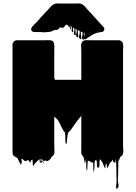

<svg xmlns="http://www.w3.org/2000/svg" viewBox="-20 -941 812 1150"><path d="M717 -64Q718 -56 718.5 -47Q719 -38 718 -30Q718 -27 717.5 -24Q717 -21 716 -18Q715 -17 715 -16Q715 -15 714 -14Q713 -13 713 -12Q709 -6 702 -3Q700 1 698 6Q696 11 694 15Q692 21 691.5 22Q691 23 689 21Q688 46 688 79.5Q688 113 686 133Q686 146 689.5 163Q693 180 682 188Q676 193 675.5 183.5Q675 174 677 160.5Q679 147 678 139Q677 112 677 75Q677 38 673 9Q672 16 672 22Q672 28 670 34Q670 33 666 33Q665 32 661.5 30Q658 28 658 27Q657 24 656.5 21Q656 18 656 15Q653 20 649.5 24Q646 28 644 30Q642 32 638 34Q637 36 636.5 39Q636 42 634 44Q633 48 630.5 52.5Q628 57 626 60Q625 61 624 64.5Q623 68 622 67Q620 60 620 53.5Q620 47 618 41Q618 39 616 39Q614 39 614 40Q612 47 612 54Q612 61 610 67Q609 69 608 65Q607 61 605 60Q603 54 601 50Q600 46 597.5 40.5Q595 35 593 31Q592 28 590.5 26Q589 24 590 26Q590 26 586 21Q582 16 579 13V12Q578 12 578 13Q576 25 576 37.5Q576 50 574 62Q574 62 566 62Q562 62 562 62Q559 45 560.5 38.5Q562 32 556 15Q545 23 546 39Q547 55 545 68Q544 73 543.5 83Q543 93 541 88Q538 74 538.5 60Q539 46 537 32Q537 33 533 33L527 30Q527 31 526.5 31.5Q526 32 526 33Q526 34 523 29.5Q520 25 519 25L518 24L510 23Q509 23 507.5 21.5Q506 20 506 21Q504 37 504 52Q504 67 501 82Q501 86 499.5 78.5Q498 71 497 67Q496 53 496.5 38.5Q497 24 493 11Q492 6 493 18Q494 30 489 35Q487 38 487 31Q487 24 485 20L482 6Q481 3 480.5 0.5Q480 -2 478 -4Q474 -8 472 -11Q469 -15 468 -19Q468 -20 467.5 -21Q467 -22 467 -23Q466 -37 466.5 -52Q467 -67 467 -80V-231Q467 -266 467 -268Q467 -270 467 -261Q467 -254 466 -246.5Q465 -239 463 -243Q462 -242 460.5 -240.5Q459 -239 456 -234Q453 -230 449.5 -226.5Q446 -223 443 -218L404 -163Q401 -160 397.5 -155.5Q394 -151 389 -147Q385 -138 383.5 -121.5Q382 -105 381 -99Q380 -95 380.5 -88.5Q381 -82 376 -80Q372 -79 372.5 -86Q373 -93 372 -97Q371 -110 371 -122.5Q371 -135 369 -148Q366 -150 363 -154Q363 -154 363 -154.5Q363 -155 362 -155L356 -165Q349 -177 343.5 -190Q338 -203 330 -216Q329 -217 327 -221Q320 -230 311 -237L309 -239L306 -243Q305 -243 305 -243Q305 -243 305 -235V-81Q305 -69 305.5 -57Q306 -45 306 -33Q306 -29 306 -25.5Q306 -22 304 -18Q302 -14 302 -14Q301 -12 299 -10Q293 -4 290 -3Q290 -3 288 -1Q285 3 285 5Q285 5 286 4Q287 3 287 4Q288 4 287 5Q287 5 287 5.5Q287 6 286 6Q286 6 284 8Q284 9 282 11Q278 15 271.5 20Q265 25 258 24Q248 22 248.5 22Q249 22 253 22.5Q257 23 259.5 22.5Q262 22 254 21Q253 21 252 20.5Q251 20 249 20Q248 20 246 22.5Q244 25 242 24L234 16Q234 12 232 14Q228 16 231 25Q234 34 229 33Q224 31 227.5 20.5Q231 10 225 11Q222 11 223 17.5Q224 24 225 29.5Q226 35 222 34Q217 32 217.5 25Q218 18 218 13Q216 13 214 15Q208 19 203.5 23.5Q199 28 194 33L182 48Q181 49 180 52.5Q179 56 178 55Q176 45 176 35Q176 25 174 15Q173 16 170.5 16.5Q168 17 166 19Q165 22 164.5 26Q164 30 162 33Q161 34 160 32Q159 30 158 29Q156 27 153 22Q150 17 146 18Q142 19 140.5 21.5Q139 24 134 24Q127 24 122.5 19Q118 14 112 11Q105 10 109 18Q113 26 106 46Q105 47 104 44Q103 41 102 40Q101 38 100 36.5Q99 35 98 33Q94 27 91 20Q88 13 85 6L73 -1Q73 -1 69 -3Q60 -8 58 -14Q56 -19 55.5 -22.5Q55 -26 55 -29V-673Q55 -684 62 -691Q63 -693 64 -693.5Q65 -694 66 -695Q67 -695 67 -695.5Q67 -696 68 -696Q73 -699 78 -699.5Q83 -700 88 -700H254Q259 -700 265.5 -700.5Q272 -701 278 -700Q301 -700 304 -679Q306 -670 305.5 -660Q305 -650 305 -641V-475L309 -463H467V-641Q467 -650 466 -660.5Q465 -671 468 -681Q473 -700 494 -700Q500 -701 506.5 -700.5Q513 -700 518 -700H690Q696 -700 699 -698.5Q702 -697 706 -695Q715 -689 717 -677Q719 -668 718 -658Q717 -648 717 -640ZM235 29Q232 27 234 19Q236 23 240.5 29.5Q245 36 245 37.5Q245 39 235 29ZM605 -766Q605 -759 600 -754Q598 -752 593 -750Q589 -749 583.5 -748.5Q578 -748 573 -747Q556 -744 542 -737Q535 -733 528 -729Q521 -725 514 -720Q510 -719 507.5 -716.5Q505 -714 501 -712Q500 -712 499.5 -711Q499 -710 498 -710Q498 -705 489 -706Q486 -706 484 -710Q484 -701 478 -704Q468 -708 472 -722.5Q476 -737 474 -748Q474 -750 471.5 -750Q469 -750 467 -751Q464 -751 464 -752Q463 -745 465 -733Q467 -721 467 -713Q467 -705 460 -708Q450 -713 454.5 -728Q459 -743 457 -755Q456 -757 454 -757.5Q452 -758 450 -759Q449 -759 447.5 -760.5Q446 -762 446 -760Q445 -753 447 -741.5Q449 -730 449 -722.5Q449 -715 443 -718Q433 -723 437 -738Q441 -753 439 -764Q439 -765 438 -765Q437 -765 436 -766Q435 -766 433.5 -767.5Q432 -769 432 -768Q431 -762 432.5 -752Q434 -742 434 -735Q434 -728 428 -731Q420 -736 423.5 -749Q427 -762 425 -772Q425 -772 421 -774Q418 -777 418 -776Q416 -769 418 -757Q420 -745 414 -749Q407 -754 410 -763.5Q413 -773 411 -781Q408 -784 407 -783Q406 -779 407 -771Q408 -763 404 -765Q399 -769 401 -776.5Q403 -784 400 -788Q399 -791 399 -784.5Q399 -778 397 -776Q396 -775 395 -777.5Q394 -780 393 -781Q390 -786 387 -789Q384 -792 379 -793Q374 -795 370 -787.5Q366 -780 361 -777Q354 -772 347 -775Q346 -776 344 -777.5Q342 -779 340 -778Q339 -777 338.5 -776Q338 -775 336 -773Q334 -770 330.5 -767Q327 -764 322 -762Q318 -761 313.5 -761.5Q309 -762 305 -760Q298 -759 292 -755Q286 -751 278 -750Q275 -749 272 -749.5Q269 -750 266 -750Q263 -749 260 -748.5Q257 -748 254 -748Q247 -747 238.5 -748Q230 -749 222 -749Q212 -749 200 -749Q188 -749 179 -750Q178 -750 178 -750.5Q178 -751 177 -751Q169 -754 167 -763Q166 -768 169 -775Q172 -780 176.5 -785Q181 -790 185 -794L202 -811L221 -833Q238 -850 254 -868.5Q270 -887 284 -901Q299 -917 315 -920Q320 -921 324.5 -920.5Q329 -920 333 -920H431Q440 -920 450 -920.5Q460 -921 468 -917Q477 -913 485 -905.5Q493 -898 500 -888Q507 -881 514.5 -873Q522 -865 529 -857L558 -825Q563 -820 571.5 -810.5Q580 -801 587 -793Q587 -793 591 -789Q593 -786 596 -783.5Q599 -781 601 -778Q604 -775 604.5 -771.5Q605 -768 605 -766ZM484 -719Q484 -725 485.5 -732Q487 -739 486 -744Q485 -745 483.5 -745.5Q482 -746 482 -745Q481 -735 484 -719Z"/></svg>

Font: Rubik Wet Paint
Style: Regular
Weight: 400
Designer: Hubert and Fischer, NaN
Foundry: Hubert and Fischer, NaN
Version: Version 2.200